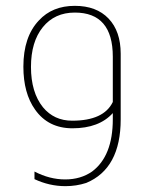

<svg xmlns="http://www.w3.org/2000/svg" viewBox="-20 -446 513 657"><path d="M366 -59Q319 -7 228 -7Q145 -7 100 -71Q60 -127 60 -218Q60 -320 113 -376Q159 -426 236 -426Q310 -426 351.5 -382.5Q393 -339 393 -262V-38Q393 131 275 180Q241 191 204 191Q149 191 98 167V141Q150 168 203 168Q256 168 295 141Q366 88 366 -38ZM366 -252Q366 -403 236 -403Q167 -403 126.5 -353Q86 -303 86 -217Q86 -130 127 -79Q165 -33 227 -33Q335 -33 366 -97Z"/></svg>

Font: Tajawal ExtraLight
Style: Regular
Weight: 275
Designer: Boutros Fonts
Foundry: Created by Boutros International 2017
Version: Version 1.700